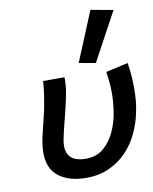

<svg xmlns="http://www.w3.org/2000/svg" viewBox="-89 -865 751 944"><g transform="rotate(-10 286.5 -393.0)"><path d="M563 -509 565 -494Q569 -467 571 -439.5Q573 -412 573 -384Q573 -352 570.5 -321.5Q568 -291 561 -260Q551 -210 528 -161Q505 -112 468.5 -73.5Q432 -35 381.5 -11.5Q331 12 265 12Q181 12 129.5 -26.5Q78 -65 78 -146Q78 -170 82.5 -197.5Q87 -225 94 -252Q100 -279 107 -305.5Q114 -332 119 -356Q125 -387 130 -418.5Q135 -450 137 -482L138 -494H245V-481Q245 -448 238 -411.5Q231 -375 222 -337Q213 -300 203.5 -264Q194 -228 188 -196Q186 -188 185 -179Q184 -170 184 -162Q184 -120 209 -100.5Q234 -81 279 -81Q333 -81 368 -111Q403 -141 424 -186Q445 -231 453 -282.5Q461 -334 461 -377Q461 -401 459 -425Q457 -449 453 -473L452 -484ZM326 -551 428 -798 540 -778 409 -536Z"/></g></svg>

Font: Codetta
Style: Bold Italic
Weight: 700
Italic angle: -11°
Designer: Ulrich Proeller
Foundry: PROSA GmbH
Version: Version 2.00;September 29, 2018;FontCreator 11.5.0.2427 64-b